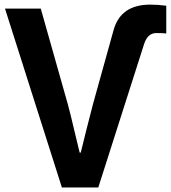

<svg xmlns="http://www.w3.org/2000/svg" viewBox="-20 -824 751 844"><path d="M2 -786.1H159.2L278.3 -365.2Q289.1 -326.2 308.1 -244.6Q327.1 -163.1 330.1 -153.3H335Q336.9 -162.1 360.4 -255.9Q383.8 -349.6 388.7 -366.2L479.5 -692.4Q510.7 -803.7 640.6 -803.7Q674.8 -803.7 710.9 -798.8V-676.8Q697.3 -678.7 667 -678.7Q628.9 -678.7 613.3 -629.9L412.1 0H252Z"/></svg>

Font: Gothic A1 ExtraBold
Style: Regular
Weight: 800
Designer: HanYang I&C Co.,Ltd.
Foundry: HanYang I&C Co.,Ltd.
Version: Version 2.50